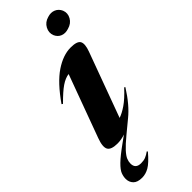

<svg xmlns="http://www.w3.org/2000/svg" viewBox="-325 -751 1013 1013"><g transform="rotate(-45 182.0 -244.5)"><path d="M298.5 -718Q324.5 -726.5 345.8 -717.5Q367 -708.5 377 -686Q387.5 -659.5 373.2 -634Q359 -608.5 327.5 -600Q301.5 -591.5 280.8 -599.8Q260 -608 250 -630.5Q239.5 -657 253.5 -683.2Q267.5 -709.5 298.5 -718ZM219 -43 150 14Q110 47 90.2 68.8Q70.5 90.5 64.2 106Q58 121.5 58 136Q58 174.5 99.5 174.5Q119 174.5 133.5 168.8Q148 163 164.5 151L168 156Q128.5 202.5 102.2 217.5Q76 232.5 49.5 232.5Q14.5 232.5 -1.2 216Q-17 199.5 -17 175Q-17 157.5 -10 139.2Q-3 121 23 95.5Q49 70 105.5 29.5L142 3Q113 13 85.5 13Q38 13 26.2 -8.2Q14.5 -29.5 33 -79.5L161.5 -429Q134.5 -425.5 105 -405.5Q75.5 -385.5 29 -338.5L22.5 -343Q89 -438.5 150.2 -479.5Q211.5 -520.5 267.5 -520.5Q316.5 -520.5 326.8 -500.5Q337 -480.5 321 -437L188 -75Q213 -83 245.2 -105Q277.5 -127 319 -172L324.5 -168.5Q298 -126.5 271.5 -95.2Q245 -64 219 -43Z"/></g></svg>

Font: Newsreader 72pt
Style: Bold Italic
Weight: 700
Italic angle: -17°
Designer: Hugues Gentile
Foundry: Production Type
Version: Version 1.003; ttfautohint (v1.8.3)